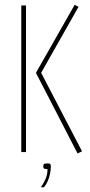

<svg xmlns="http://www.w3.org/2000/svg" viewBox="-20 -643 381 812"><path d="M308 6 132 -335 296 -623 312 -614 154 -335 327 -3ZM70 -620H90V0H70ZM153 149Q165 132 173 113Q181 94 181 72Q168 72 165.5 69Q163 66 163 62Q163 56 165 52Q167 48 180 48Q191 48 193 51.5Q195 55 195 61Q195 76 191.5 92.5Q188 109 181.5 123.5Q175 138 166 149Z"/></svg>

Font: Smooch Sans Thin Thin
Style: Regular
Weight: 250
Version: Version 1.010